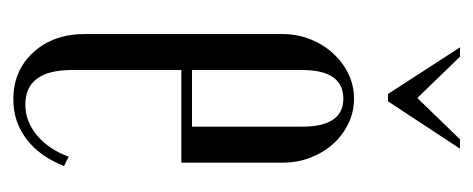

<svg xmlns="http://www.w3.org/2000/svg" viewBox="-231 -471 710 288"><g transform="rotate(90 124.0 -327.0)"><path d="M31 -395Q31 -417 38.5 -436.5Q46 -456 59.5 -471Q73 -486 90.5 -494.5Q108 -503 128 -503Q148 -503 165.5 -494.5Q183 -486 196 -471.5Q209 -457 216.5 -437.5Q224 -418 224 -396V-244H85V-80Q85 -10 137 -10Q162 -10 183 -27.5Q204 -45 215 -75L229 -68Q215 -32 189 -12Q163 8 129 8Q86 8 58.5 -22Q31 -52 31 -100ZM170 -260V-425Q170 -487 128 -487Q85 -487 85 -425V-260ZM65 -662 127 -598 189 -662H203L132 -554H121L51 -662Z"/></g></svg>

Font: Moniqa Cond Heading
Style: Regular
Weight: 400
Width: 3
Designer: Rajesh Rajput
Foundry: Rajesh Rajput
Version: Version 1.000